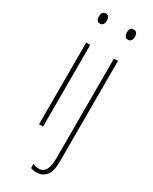

<svg xmlns="http://www.w3.org/2000/svg" viewBox="-244 -778 855 1073"><g transform="rotate(30 184.0 -241.0)"><path d="M95 -723Q110 -723 115 -713Q120 -703 120 -691Q120 -676 114 -666.5Q108 -657 94 -657Q80 -657 74.5 -667Q69 -677 69 -690Q69 -702 74.5 -712.5Q80 -723 95 -723ZM107 -527V0H81V-527ZM249 -690Q249 -702 254.5 -712.5Q260 -723 275 -723Q290 -723 295.5 -713Q301 -703 301 -691Q301 -676 294.5 -666.5Q288 -657 274 -657Q261 -657 255 -667Q249 -677 249 -690ZM203 241Q190 241 180.5 239Q171 237 165 234V207Q181 216 203 216Q233 216 246.5 191Q260 166 260 117V-527H286V123Q286 189 262 215Q238 241 203 241Z"/></g></svg>

Font: Noto Sans Lao Looped Condensed Thin
Style: Regular
Weight: 100
Width: 3
Designer: Mark Frömberg, Ben Mitchell
Foundry: The Fontpad Ltd
Version: Version 1.002; ttfautohint (v1.8.4.7-5d5b)